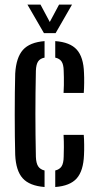

<svg xmlns="http://www.w3.org/2000/svg" viewBox="-20 -780 410 808"><path d="M44 -128Q43 -163 42.5 -207Q42 -251 42 -298.2Q42 -345.5 42.5 -390.2Q43 -435 44 -470.5Q48 -538 76.5 -570Q105 -602 167.5 -607V-537.5Q149 -534 140.5 -521.5Q132 -509 131 -482.5Q130 -433.5 129.5 -388.8Q129 -344 129 -300.8Q129 -257.5 129.5 -213Q130 -168.5 131 -120Q132 -93.5 140.5 -80.2Q149 -67 167.5 -62.5V7Q104 2 75.5 -29.8Q47 -61.5 44 -128ZM212.5 7V-62.5Q231 -67 239.2 -80Q247.5 -93 248 -120Q248.5 -137.5 248.8 -160.8Q249 -184 247.5 -212.5H332.5Q334 -194.5 334.2 -170.8Q334.5 -147 333.5 -128Q331 -61 302.8 -29.2Q274.5 2.5 212.5 7ZM247.5 -389Q248.5 -403.5 248.8 -421.2Q249 -439 248.8 -455.2Q248.5 -471.5 248 -482.5Q247.5 -508.5 239.2 -521Q231 -533.5 212.5 -537.5V-607Q275 -602.5 303.2 -571Q331.5 -539.5 333.5 -473.5Q334.5 -455 334.2 -431.2Q334 -407.5 332.5 -389ZM165 -640.5 95.5 -760.5H150.5L189.5 -687.5L228.5 -760.5H283L214 -640.5Z"/></svg>

Font: Big Shoulders Stencil Display Thin SemiBold
Style: Regular
Weight: 600
Version: Version 2.001